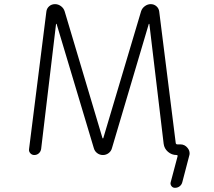

<svg xmlns="http://www.w3.org/2000/svg" viewBox="-20 -774 1040 932"><path d="M477.5 -103.5Q477.5 -102.5 479.5 -102.5Q481.4 -102.5 481.4 -103.5L665 -719.7Q669.9 -734.4 683.1 -744.1Q696.3 -753.9 711.9 -753.9Q727.5 -753.9 739.3 -743.7Q751 -733.4 752.9 -717.8L833 -80.1Q834 -73.2 840.8 -73.2H855.5Q877 -73.2 890.6 -55.7Q900.4 -43.9 900.4 -29.3Q900.4 -23.4 898.4 -17.6L865.2 109.4Q862.3 122.1 852.5 129.9Q842.8 137.7 829.1 137.7Q818.4 137.7 812 128.9Q805.7 120.1 808.6 110.4L841.8 -14.6Q843.8 -21.5 836.9 -21.5Q813.5 -21.5 795.4 -37.1Q777.3 -52.7 774.4 -76.2L705.1 -657.2Q705.1 -658.2 703.6 -658.2Q702.1 -658.2 702.1 -657.2L523.4 -54.7Q519.5 -40 507.3 -30.8Q495.1 -21.5 479.5 -21.5Q463.9 -21.5 451.7 -30.8Q439.5 -40 435.5 -54.7L254.9 -657.2Q254.9 -658.2 253.4 -658.2Q252 -658.2 252 -657.2L179.7 -50.8Q177.7 -38.1 168.5 -29.8Q159.2 -21.5 146.5 -21.5Q134.8 -21.5 127 -30.3Q119.1 -39.1 121.1 -50.8L205.1 -717.8Q207 -733.4 218.8 -743.7Q230.5 -753.9 247.1 -753.9Q262.7 -753.9 275.9 -744.1Q289.1 -734.4 293.9 -718.8Z"/></svg>

Font: Rounded-X Mgen+ 1m light
Style: Regular
Weight: 200
Designer: [Source Han Sans]
Ryoko NISHIZUKA  (kana & ideographs); Paul D. Hunt (Latin, Greek & Cyrillic); Wenlong ZHANG  (bopomofo
Version: Version 1.059.20150602